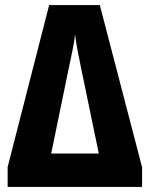

<svg xmlns="http://www.w3.org/2000/svg" viewBox="-20 -734 588 754"><path d="M10 0V-78L173 -714H372L538 -77V0ZM181 -131H368L299 -464Q291 -501 284.5 -536Q278 -571 275 -599Q272 -572 265 -537.5Q258 -503 250 -466Z"/></svg>

Font: Noto Sans ExtraCondensed ExtraBold
Style: Regular
Weight: 800
Width: 2
Designer: Monotype Design Team
Foundry: Monotype Imaging Inc.
Version: Version 2.013; ttfautohint (v1.8.4.7-5d5b)